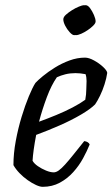

<svg xmlns="http://www.w3.org/2000/svg" viewBox="-20 -723 435 743"><path d="M145 0Q135 0 119.5 -7Q104 -14 87 -26Q70 -38 55.5 -53Q41 -68 32 -84Q32 -129 41 -177.5Q50 -226 63.5 -270.5Q77 -315 91.5 -350Q106 -385 117 -402Q126 -412 146 -428.5Q166 -445 192.5 -461.5Q219 -478 249 -489Q279 -500 309 -500Q324 -500 344 -489Q364 -478 379 -464Q394 -450 395 -441Q392 -420 384.5 -396.5Q377 -373 367 -352.5Q357 -332 348 -319Q330 -301 293.5 -279.5Q257 -258 211.5 -238Q166 -218 120 -201Q114 -170 110.5 -144.5Q107 -119 106 -101Q112 -90 126.5 -80Q141 -70 158 -63Q175 -56 188 -56Q197 -56 207.5 -63.5Q218 -71 232 -86.5Q246 -102 264 -124.5Q282 -147 306 -177Q314 -176 319.5 -172.5Q325 -169 327 -164Q317 -139 301.5 -110.5Q286 -82 263.5 -57Q241 -32 211.5 -16Q182 0 145 0ZM131 -252Q164 -264 198 -278Q232 -292 261.5 -307.5Q291 -323 310 -337Q312 -347 313 -358Q314 -369 314 -378Q315 -394 315 -409.5Q315 -425 311 -436Q301 -438 291 -439Q281 -440 272 -440Q251 -440 233 -435.5Q215 -431 200 -424Q179 -394 161.5 -347.5Q144 -301 131 -252ZM267 -587Q260 -587 249.5 -598.5Q239 -610 232 -624Q225 -638 225 -648Q225 -657 235 -666Q245 -675 258.5 -683.5Q272 -692 285.5 -697.5Q299 -703 305 -703Q313 -703 322 -691.5Q331 -680 337.5 -665Q344 -650 344 -640Q344 -633 334.5 -624Q325 -615 312.5 -606.5Q300 -598 287.5 -592.5Q275 -587 267 -587ZM274 -587Q267 -587 256.5 -598Q246 -609 239 -624Q232 -639 232 -648Q232 -656 241 -665.5Q250 -675 264 -683.5Q278 -692 291.5 -697.5Q305 -703 311 -703Q320 -703 328.5 -691.5Q337 -680 343.5 -665Q350 -650 350 -640Q350 -633 341 -624Q332 -615 319.5 -606.5Q307 -598 294.5 -592.5Q282 -587 274 -587Z"/></svg>

Font: Texturina Medium 12pt Light
Style: Italic
Weight: 300
Italic angle: -11°
Version: Version 1.002